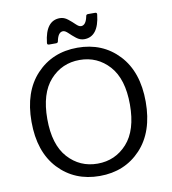

<svg xmlns="http://www.w3.org/2000/svg" viewBox="-96 -978 963 1076"><g transform="rotate(-10 385.0 -440.0)"><path d="M150.9 -82C211.8 -17.3 289.8 15.1 385 15.1C480.2 15.1 558.2 -17.3 618.9 -82C679.6 -146.8 710 -236.2 710 -350.1C710 -464 679.6 -553.3 618.9 -617.9C558.2 -682.5 480.2 -714.8 385 -714.8C289.8 -714.8 211.8 -682.5 151.1 -617.9C90.4 -553.3 60.1 -464 60.1 -350.1C60.1 -236.2 90.3 -146.8 150.9 -82ZM385 -645C452.2 -645 508.2 -620.2 553 -570.6C597.7 -520.9 620.1 -447.4 620.1 -350.1C620.1 -252.8 597.7 -179.3 553 -129.6C508.2 -80 452.2 -55.2 385 -55.2C317.8 -55.2 261.8 -80 217 -129.6C172.3 -179.3 149.9 -252.8 149.9 -350.1C149.9 -447.4 172.3 -520.9 217 -570.6C261.8 -620.2 317.8 -645 385 -645ZM222.2 -772C220.9 -763.8 224.1 -759.8 231.9 -759.8H272C279.5 -759.8 283.5 -763.2 284.2 -770C290.7 -803.2 303.2 -819.8 321.8 -819.8C329.9 -819.8 339.4 -814.5 350.1 -804C360.8 -793.4 373.2 -782.6 387.2 -771.5C401.2 -760.4 416.2 -754.9 432.1 -754.9C486.2 -754.9 517.7 -795.9 526.9 -877.9C528.2 -886.1 524.9 -890.1 517.1 -890.1H477.1C469.6 -890.1 465.5 -886.7 464.8 -879.9C458.3 -846.7 445.6 -830.1 426.8 -830.1C418.9 -830.1 409.7 -835.4 398.9 -845.9C388.2 -856.5 375.8 -867.4 361.8 -878.4C347.8 -889.5 332.8 -895 316.9 -895C262.9 -895 231.3 -854 222.2 -772Z"/></g></svg>

Font: Numans
Style: Regular
Weight: 400
Designer: Jovanny Lemonad
Foundry: Jovanny Lemonad
Version: Version 001.001